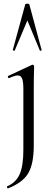

<svg xmlns="http://www.w3.org/2000/svg" viewBox="-20 -750 297 1052"><path d="M208 -476Q209 -474 206 -473Q199 -470 198 -474L130 -638L61 -474Q61 -472 58 -472Q55 -472 52.5 -473.5Q50 -475 50 -476L118 -725Q119 -730 129 -730Q139 -730 141 -725ZM24 282Q21 283 19 278Q17 273 19 271Q68 250 88 204Q108 158 108 71V-268Q108 -321 91.5 -332.5Q75 -344 30 -322Q28 -321 25.5 -323.5Q23 -326 23 -329Q23 -332 25 -334L156 -395Q159 -397 163 -393.5Q167 -390 167 -387Q167 -383 166.5 -366.5Q166 -350 165.5 -323.5Q165 -297 165 -269V48Q165 148 134.5 199.5Q104 251 24 282Z"/></svg>

Font: Cormorant
Style: Regular
Weight: 400
Designer: Christian Thalmann (Catharsis Fonts)
Version: Version 1.000;PS 001.000;hotconv 1.0.70;makeotf.lib2.5.58329